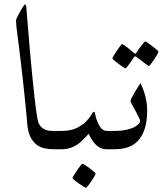

<svg xmlns="http://www.w3.org/2000/svg" viewBox="-20 -681 766 876"><path d="M225.1 0Q203.1 0 182.9 -4.4Q162.6 -8.8 146.2 -21.5Q129.9 -34.2 118.9 -56.2Q107.9 -78.1 104.5 -113.3L99.1 -174.3Q96.2 -208.5 91.8 -246.6L83.5 -324.2L74.7 -399.9L67.4 -460L60.5 -513.7Q57.1 -538.1 55.2 -557.4Q53.2 -576.7 53.2 -588.9Q53.2 -591.8 58.8 -603.5Q64.5 -615.2 71.5 -627.9Q78.6 -640.6 85.2 -650.6Q91.8 -660.6 94.2 -660.6Q95.2 -660.6 97.7 -658Q100.1 -655.3 100.1 -647.5Q103.5 -609.9 107.4 -559.3Q111.3 -508.8 116.2 -453.1L126.5 -342.8Q131.8 -287.1 137 -241.2Q142.1 -195.3 147 -163.1Q151.9 -130.9 155.3 -121.1Q160.6 -108.9 168.7 -101.1Q176.8 -93.3 186 -89.4Q195.3 -85.4 205.3 -84.5Q215.3 -83.5 225.1 -83.5H250Q275.4 -83.5 287.6 -70.3Q299.8 -57.1 299.8 -42Q299.8 -26.9 287.6 -13.4Q275.4 0 250 0Z M416.5 110.8Q416.5 113.3 410.6 123.5Q404.8 133.8 397 145.5Q389.2 157.2 381.8 166.5Q374.5 175.8 371.1 175.8Q370.1 175.8 360.4 169.9Q350.6 164.1 339.6 156.2Q328.6 148.4 319.8 141.1Q311 133.8 311 131.3Q311 128.9 317.4 118.4Q323.7 107.9 331.5 96.2Q339.4 84.5 346.7 75.2Q354 65.9 356 65.9Q358.4 65.9 368.4 72.3Q378.4 78.6 389.2 86.7Q399.9 94.7 408.2 102.1Q416.5 109.4 416.5 110.8ZM469.2 0Q450.7 0 438 -6.1Q425.3 -12.2 414.6 -23.4Q407.2 -31.2 398.4 -44.9Q389.6 -58.6 384.8 -70.8L360.4 -44.9Q348.6 -32.2 334 -22.2Q319.3 -12.2 301 -6.1Q282.7 0 257.8 0H233.4Q208 0 195.6 -13.4Q183.1 -26.9 183.1 -42Q183.1 -57.1 195.6 -70.3Q208 -83.5 233.4 -83.5H257.8Q303.2 -83.5 330.3 -97.2Q357.4 -110.8 373.3 -127.2Q389.2 -143.6 396.5 -157.2Q403.8 -170.9 409.2 -170.9Q413.1 -170.9 414.6 -159.4Q416 -147.9 421.4 -133.8Q423.8 -126 428.2 -116.9Q432.6 -107.9 438.2 -100.3Q443.8 -92.8 451.4 -88.1Q459 -83.5 469.2 -83.5H495.1Q520.5 -83.5 533 -70.3Q545.4 -57.1 545.4 -42Q545.4 -26.9 533 -13.4Q520.5 0 495.1 0Z M703.1 -445.8Q703.1 -443.4 697.3 -432.6Q691.4 -421.9 683.6 -410.2Q675.8 -398.4 668.7 -389.2Q661.6 -379.9 659.2 -379.9Q657.7 -379.9 648.7 -386.2Q639.6 -392.6 629.4 -400.9L602.1 -421.4Q597.2 -425.8 592.3 -421.4L574.7 -395.5Q567.4 -385.3 561 -377.2Q554.7 -369.1 552.7 -369.1Q550.3 -369.1 540.8 -375.5Q531.2 -381.8 520.5 -389.9Q509.8 -397.9 501.2 -405.3Q492.7 -412.6 492.7 -414.6Q492.7 -417.5 499 -427.7L513.2 -449.7Q521 -461.4 528.1 -470.7Q535.2 -480 536.6 -480Q540 -480 548.3 -473.6L566.4 -460L591.3 -439.5Q595.2 -436 596.9 -435.8Q598.6 -435.5 602.1 -440.4Q611.8 -455.6 620.6 -466.8L634.3 -484.4Q641.1 -492.2 642.6 -492.2Q644.5 -492.2 654.5 -485.4Q664.6 -478.5 675.3 -470.2Q686 -461.9 694.6 -454.6Q703.1 -447.3 703.1 -445.8ZM651.4 -175.8Q651.4 -125.5 639.6 -91.3Q627.9 -57.1 607.9 -36.9Q587.9 -16.6 560.8 -8.3Q533.7 0 502.4 0H478Q452.6 0 440.2 -13.4Q427.7 -26.9 427.7 -42Q427.7 -57.1 440.2 -70.3Q452.6 -83.5 478 -83.5H502.4Q531.2 -83.5 553.5 -88.1Q575.7 -92.8 591.3 -100.1Q605 -107.4 612.3 -115.7Q619.6 -124 619.6 -128.9Q619.6 -132.8 612.8 -146.5L598.1 -175.3L582.5 -203.6Q575.7 -216.8 575.7 -220.2Q575.7 -224.6 582 -237.1Q588.4 -249.5 596.2 -262.7L611.8 -287.6Q619.1 -299.3 621.1 -301.8Q636.7 -268.6 644 -238.3Q651.4 -208 651.4 -175.8Z"/></svg>

Font: Simplified Naskh
Style: Regular
Weight: 400
Designer: SIL International
Foundry: Arabeyes
Version: 1.02_alpha